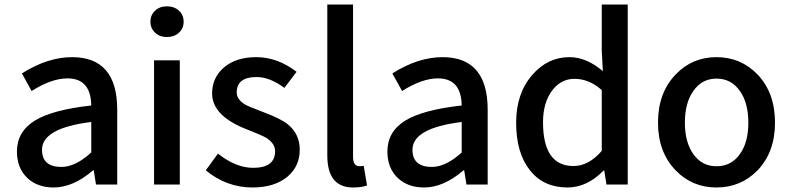

<svg xmlns="http://www.w3.org/2000/svg" viewBox="-20 -817 3499 850"><path d="M100 -30Q55 -74 55 -146Q55 -234 134 -283Q212 -331 384 -350Q382 -470 279 -470Q208 -470 120 -414L77 -492Q191 -564 299 -564Q499 -564 499 -331V0H405L395 -63H392Q304 13 217 13Q145 13 100 -30ZM384 -142V-277Q166 -250 166 -154Q166 -78 252 -78Q314 -78 384 -142Z M662 -550H776V0H662ZM667 -672Q646 -691 646 -721Q646 -751 667 -770Q687 -789 719 -789Q751 -789 772 -770Q793 -751 793 -721Q793 -691 772 -672Q751 -653 719 -653Q687 -653 667 -672Z M891 -63 945 -137Q1024 -74 1101 -74Q1198 -74 1198 -148Q1198 -181 1160 -206Q1138 -219 1076 -243Q919 -303 919 -403Q919 -473 971 -518Q1025 -564 1114 -564Q1209 -564 1293 -499L1239 -428Q1174 -476 1116 -476Q1028 -476 1028 -408Q1028 -377 1064 -355Q1083 -344 1145 -321Q1223 -292 1255 -266Q1307 -223 1307 -154Q1307 -82 1254 -36Q1196 13 1098 13Q983 13 891 -63Z M1429 -129V-797H1543V-123Q1543 -81 1571 -81Q1580 -81 1590 -83L1605 4Q1580 13 1543 13Q1429 13 1429 -129Z M1740 -30Q1695 -74 1695 -146Q1695 -234 1774 -283Q1852 -331 2024 -350Q2022 -470 1919 -470Q1848 -470 1760 -414L1717 -492Q1831 -564 1939 -564Q2139 -564 2139 -331V0H2045L2035 -63H2032Q1944 13 1857 13Q1785 13 1740 -30ZM2024 -142V-277Q1806 -250 1806 -154Q1806 -78 1892 -78Q1954 -78 2024 -142Z M2327 -62Q2265 -139 2265 -274Q2265 -404 2337 -486Q2405 -564 2501 -564Q2576 -564 2649 -502L2644 -593V-797H2759V0H2665L2655 -62H2652Q2579 13 2492 13Q2387 13 2327 -62ZM2644 -149V-418Q2589 -468 2523 -468Q2464 -468 2425 -417Q2384 -363 2384 -276Q2384 -82 2519 -82Q2586 -82 2644 -149Z M2972 -62Q2893 -143 2893 -274Q2893 -407 2972 -488Q3045 -564 3152 -564Q3259 -564 3333 -488Q3411 -407 3411 -274Q3411 -143 3333 -62Q3259 13 3152 13Q3045 13 2972 -62ZM3255 -134Q3293 -186 3293 -274Q3293 -362 3255 -415Q3217 -469 3152 -469Q3088 -469 3050 -415Q3012 -362 3012 -274Q3012 -187 3050 -134Q3088 -81 3152 -81Q3217 -81 3255 -134Z"/></svg>

Font: Noto Sans S Chinese Medium
Style: Regular
Weight: 500
Designer: Ryoko NISHIZUKA  (kana & ideographs); Paul D. Hunt (Latin, Greek & Cyrillic); Wenlong ZHANG  (bopomofo); Sandoll Communi
Foundry: Adobe Systems Incorporated
Version: Version 1.000;PS 1;hotconv 1.0.78;makeotf.lib2.5.61930